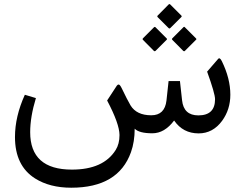

<svg xmlns="http://www.w3.org/2000/svg" viewBox="-20 -648 1187 932"><path d="M805.7 -627 859.9 -572.8Q863.8 -568.8 860.4 -565.4L807.1 -512.2Q802.7 -507.3 797.9 -512.2L745.6 -564.5Q741.2 -568.8 746.1 -573.2L799.3 -627Q802.7 -629.9 805.7 -627ZM877 -516.1 931.6 -461.4Q935.1 -458 931.6 -455.1L877.9 -401.4Q874 -397 869.1 -401.4L816.9 -454.1Q812.5 -458.5 817.4 -462.9L870.6 -516.1Q874 -519.5 877 -516.1ZM789.1 -455.1 735.8 -401.9Q731.4 -397 726.6 -401.4L674.3 -454.1Q669.9 -458.5 674.8 -462.9L728 -516.1Q731.4 -519 734.4 -516.1L788.6 -461.9Q792.5 -458.5 789.1 -455.1ZM613.8 -136.2Q643.1 -88.4 714.4 -88.4Q779.8 -88.4 788.1 -160.2L798.3 -254.4H853.5L863.8 -161.1Q871.6 -87.9 942.9 -87.9Q1023.9 -87.9 1023.9 -166.5Q1023.9 -193.4 985.4 -300.3L1038.6 -361.8Q1046.9 -371.6 1057.1 -350.6Q1098.1 -266.6 1098.1 -188.5Q1098.1 -116.2 1058.1 -61.5Q1013.2 -0.5 944.3 -0.5Q868.2 -0.5 825.2 -63Q778.8 -1 719.7 -1Q655.3 -1 633.8 -23.4Q633.8 40 615.7 90.8Q554.2 263.2 325.7 263.2Q221.7 263.2 150.4 218.3Q52.7 156.7 52.7 17.1Q52.7 -82.5 100.6 -188L154.3 -171.9Q126.5 -80.6 126.5 -6.3Q126.5 175.3 329.1 175.3Q481.9 175.3 541.5 80.1Q560.1 50.8 560.1 7.3Q559.6 -47.4 500 -160.2L546.9 -231.9Q551.3 -237.8 555.7 -237.8Q562.5 -237.8 571.8 -217.8Q596.7 -165.5 613.8 -136.2Z"/></svg>

Font: Sahel WOL
Style: WOL
Weight: 400
Foundry: Saber Rastikerdar (saber.rastikerdar@gmail.com)
Version: Version 1.0.0-alpha22